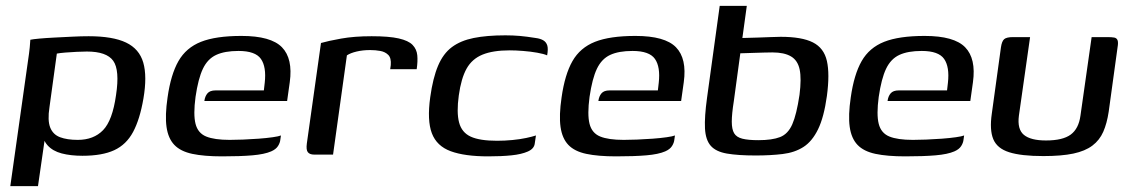

<svg xmlns="http://www.w3.org/2000/svg" viewBox="-20 -525 3840 652"><path d="M15 107 75 -318Q79 -344 81 -364Q83 -384 83 -390Q92 -392 114 -394Q136 -396 166 -397.5Q196 -399 226 -400.5Q256 -402 281 -402Q363 -402 408 -380.5Q453 -359 466.5 -312.5Q480 -266 467 -190Q455 -120 432 -77Q409 -34 368 -15Q327 4 260 4Q220 4 189.5 -4Q159 -12 141.5 -31.5Q124 -51 122 -84L138 -94L109 107ZM244 -50Q298 -50 330 -83Q362 -116 374 -202Q387 -287 364.5 -318.5Q342 -350 275 -350Q261 -350 240.5 -349Q220 -348 201.5 -346.5Q183 -345 173 -343L148 -161Q141 -116 150.5 -92Q160 -68 184 -59Q208 -50 244 -50Z M734 6Q673 6 633 -2.5Q593 -11 572 -33Q551 -55 545.5 -94Q540 -133 549 -194Q560 -272 586 -317.5Q612 -363 662.5 -383Q713 -403 800 -403Q900 -403 937.5 -364.5Q975 -326 964 -246L955 -182H674Q676 -198 684.5 -208Q693 -218 712 -218H876L879 -244Q885 -298 866 -325Q847 -352 790 -352Q743 -352 714 -338.5Q685 -325 669 -291.5Q653 -258 644 -196Q636 -136 644 -104.5Q652 -73 680 -61.5Q708 -50 760 -50Q779 -50 805 -51Q831 -52 858 -54Q885 -56 906 -59Q927 -62 934 -65L932 -51Q931 -40 924 -29Q917 -18 901 -11Q878 -1 837 2.5Q796 6 734 6Z M1111 0H1047Q1032 0 1025.5 -8Q1019 -16 1022 -38L1070 -379Q1094 -386 1138.5 -394Q1183 -402 1242 -402Q1301 -402 1334 -394.5Q1367 -387 1381 -372.5Q1395 -358 1397 -337.5Q1399 -317 1395 -290H1305L1307 -304Q1309 -328 1298.5 -338.5Q1288 -349 1271.5 -352Q1255 -355 1237 -355Q1212 -355 1191 -350Q1170 -345 1158 -337Z M1638 6Q1558 6 1510.5 -11.5Q1463 -29 1446.5 -72.5Q1430 -116 1441 -195Q1450 -260 1467.5 -301.5Q1485 -343 1514.5 -365Q1544 -387 1588.5 -396Q1633 -405 1696 -405Q1722 -405 1745 -403Q1768 -401 1799 -396Q1815 -394 1825 -388Q1835 -382 1838.5 -370.5Q1842 -359 1838 -337Q1827 -342 1804.5 -346Q1782 -350 1756.5 -352Q1731 -354 1711 -354Q1654 -354 1618.5 -339.5Q1583 -325 1564.5 -292Q1546 -259 1538 -201Q1530 -143 1539 -109Q1548 -75 1578.5 -61Q1609 -47 1668 -47Q1694 -47 1720 -49.5Q1746 -52 1767 -56.5Q1788 -61 1800 -65L1796 -38Q1794 -20 1772.5 -10.5Q1751 -1 1717 2.5Q1683 6 1638 6Z M2072 6Q2011 6 1971 -2.5Q1931 -11 1910 -33Q1889 -55 1883.5 -94Q1878 -133 1887 -194Q1898 -272 1924 -317.5Q1950 -363 2000.5 -383Q2051 -403 2138 -403Q2238 -403 2275.5 -364.5Q2313 -326 2302 -246L2293 -182H2012Q2014 -198 2022.5 -208Q2031 -218 2050 -218H2214L2217 -244Q2223 -298 2204 -325Q2185 -352 2128 -352Q2081 -352 2052 -338.5Q2023 -325 2007 -291.5Q1991 -258 1982 -196Q1974 -136 1982 -104.5Q1990 -73 2018 -61.5Q2046 -50 2098 -50Q2117 -50 2143 -51Q2169 -52 2196 -54Q2223 -56 2244 -59Q2265 -62 2272 -65L2270 -51Q2269 -40 2262 -29Q2255 -18 2239 -11Q2216 -1 2175 2.5Q2134 6 2072 6Z M2546 3Q2486 3 2448.5 -3.5Q2411 -10 2393.5 -30Q2376 -50 2374 -89Q2372 -128 2381 -193L2424 -505H2516L2501 -396Q2505 -396 2520 -396.5Q2535 -397 2555 -397.5Q2575 -398 2595.5 -399Q2616 -400 2631 -400Q2703 -400 2740.5 -381Q2778 -362 2788 -318Q2798 -274 2788 -199Q2778 -127 2758 -86Q2738 -45 2708.5 -26Q2679 -7 2638 -2Q2597 3 2546 3ZM2555 -49Q2602 -49 2629 -59.5Q2656 -70 2670.5 -103Q2685 -136 2695 -203Q2702 -258 2695.5 -289Q2689 -320 2666 -333.5Q2643 -347 2603 -347Q2592 -347 2575 -346.5Q2558 -346 2541 -345.5Q2524 -345 2511 -344.5Q2498 -344 2494 -344L2472 -182Q2465 -138 2465 -112Q2465 -86 2473 -72.5Q2481 -59 2501 -54Q2521 -49 2555 -49Z M3054 6Q2993 6 2953 -2.5Q2913 -11 2892 -33Q2871 -55 2865.5 -94Q2860 -133 2869 -194Q2880 -272 2906 -317.5Q2932 -363 2982.5 -383Q3033 -403 3120 -403Q3220 -403 3257.5 -364.5Q3295 -326 3284 -246L3275 -182H2994Q2996 -198 3004.5 -208Q3013 -218 3032 -218H3196L3199 -244Q3205 -298 3186 -325Q3167 -352 3110 -352Q3063 -352 3034 -338.5Q3005 -325 2989 -291.5Q2973 -258 2964 -196Q2956 -136 2964 -104.5Q2972 -73 3000 -61.5Q3028 -50 3080 -50Q3099 -50 3125 -51Q3151 -52 3178 -54Q3205 -56 3226 -59Q3247 -62 3254 -65L3252 -51Q3251 -40 3244 -29Q3237 -18 3221 -11Q3198 -1 3157 2.5Q3116 6 3054 6Z M3478 -399 3440 -132Q3434 -86 3457 -67Q3480 -48 3532 -48Q3589 -48 3616 -68Q3643 -88 3649 -132L3687 -399Q3688 -399 3695.5 -399Q3703 -399 3712 -399Q3721 -399 3729 -399Q3737 -399 3740 -399Q3755 -399 3763.5 -397.5Q3772 -396 3775 -388.5Q3778 -381 3775 -364L3745 -146Q3739 -106 3726.5 -77.5Q3714 -49 3689.5 -30.5Q3665 -12 3625 -3.5Q3585 5 3523 5Q3448 5 3407 -8Q3366 -21 3353 -52.5Q3340 -84 3348 -139L3379 -364Q3382 -385 3390 -392Q3398 -399 3420 -399Q3435 -399 3449 -399Q3463 -399 3478 -399Z"/></svg>

Font: Genos Thin Medium
Style: Italic
Weight: 500
Italic angle: -8°
Version: Version 1.010